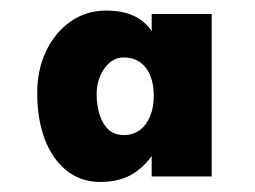

<svg xmlns="http://www.w3.org/2000/svg" viewBox="-20 -742 493 371"><path d="M173.6 -390.4Q135.3 -390.4 107.7 -413.2Q80.1 -436 66 -474.5Q51.9 -513 51.9 -562Q51.9 -607 69 -643Q86.1 -679 116.2 -700.3Q146.3 -721.6 185.6 -721.6Q239.9 -721.6 266.9 -690Q293.9 -658.4 293.9 -597.7L273.1 -648V-715H389.1V-401H273.1V-474L293.9 -506.3Q293.9 -478.8 280 -452.3Q266.2 -425.7 239.8 -408.1Q213.4 -390.4 173.6 -390.4ZM219.8 -481Q236.6 -481 249.7 -490.4Q262.7 -499.8 269.9 -516.9Q277.1 -534 277.1 -556.7Q277.1 -591.2 261.7 -611.1Q246.3 -631 218.8 -631Q204.1 -631 192.4 -621.4Q180.8 -611.8 173.8 -595.7Q166.7 -579.5 166.7 -560.3Q166.7 -537.7 172.8 -519.5Q178.8 -501.2 190.2 -491.1Q201.6 -481 219.8 -481Z"/></svg>

Font: Lexend Exa
Style: Regular
Weight: 400
Designer: Bonnie Shaver-Troup, Thomas Jockin
Foundry: Lexend
Version: Version 1.007